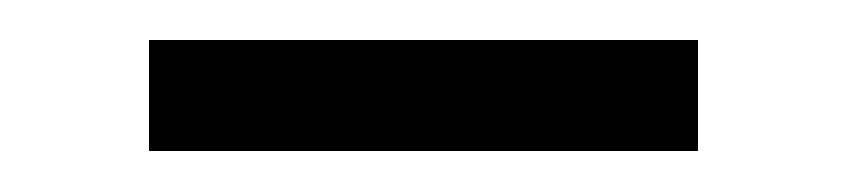

<svg xmlns="http://www.w3.org/2000/svg" viewBox="-20 -656 424 96"><path d="M329 -580.5H54.5V-636H329Z"/></svg>

Font: Anek Malayalam
Style: Regular
Weight: 400
Version: Version 1.003